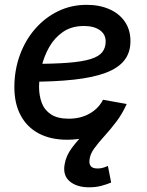

<svg xmlns="http://www.w3.org/2000/svg" viewBox="-20 -572 613 802"><path d="M260.3 11.7Q191.9 11.7 142.3 -14.4Q92.8 -40.5 66.2 -90.3Q39.6 -140.1 40 -210.4Q40.5 -281.2 63.5 -343.3Q86.4 -405.3 127.4 -452.1Q168.5 -499 223.1 -525.4Q277.8 -551.8 341.8 -551.8Q396 -551.8 437.3 -533.4Q478.5 -515.1 501.7 -481.2Q524.9 -447.3 524.9 -399.9Q524.9 -352.1 499 -319.6Q473.1 -287.1 420.7 -267.6Q368.2 -248 288.3 -239.3Q208.5 -230.5 100.6 -230.5L113.3 -305.2Q204.1 -305.2 263.9 -309.8Q323.7 -314.5 358.2 -325.2Q392.6 -335.9 407 -354Q421.4 -372.1 421.4 -398.9Q421.4 -428.7 397 -446Q372.6 -463.4 330.6 -463.4Q278.8 -463.4 242.9 -438.5Q207 -413.6 185.1 -374.5Q163.1 -335.4 153.3 -291.5Q143.6 -247.6 143.1 -209.5Q143.1 -172.4 154.5 -142.1Q166 -111.8 193.4 -94Q220.7 -76.2 267.1 -76.2Q316.9 -76.2 354.5 -97.7Q392.1 -119.1 410.2 -155.3L508.8 -137.7Q480 -69.3 413.8 -28.8Q347.7 11.7 260.3 11.7ZM352.5 210.4Q300.8 210.4 271.2 185.5Q241.7 160.6 250 114.3Q255.9 78.6 280 46.1Q304.2 13.7 339.4 -22.5L509.3 -137.7Q490.7 -96.2 465.6 -63.2Q440.4 -30.3 416 -3.4Q391.6 23.4 374 47.4Q356.4 71.3 354 95.2Q351.6 111.8 359.1 121.8Q366.7 131.8 388.2 131.8Q400.4 131.8 411.4 128.4Q422.4 125 430.7 121.1L444.3 190.4Q427.2 197.8 403.8 204.1Q380.4 210.4 352.5 210.4Z"/></svg>

Font: Inter 17pt Medium
Style: Italic
Weight: 500
Italic angle: -9.3988°
Version: Version 4.001;git-66647c0bb